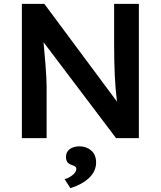

<svg xmlns="http://www.w3.org/2000/svg" viewBox="-20 -720 838 1001"><path d="M94 0V-700H211L590 -190Q582 -252 578.5 -325Q575 -398 575 -490V-700H704V0H585L207 -500Q214 -427 217 -385Q220 -343 221.5 -318Q223 -293 223 -271V0ZM347 261 317 214Q338 209 358 193Q378 177 378 160Q378 154 373.5 149.5Q369 145 357 141Q338 135 331 125Q324 115 324 98Q324 72 343.5 57.5Q363 43 395 43Q431 43 456 65Q481 87 481 127Q481 173 444.5 207.5Q408 242 347 261Z"/></svg>

Font: Lexend Deca Medium
Style: Regular
Weight: 500
Designer: Bonnie Shaver-Troup, Thomas Jockin
Foundry: Lexend
Version: Version 1.008; ttfautohint (v1.8.4.7-5d5b)